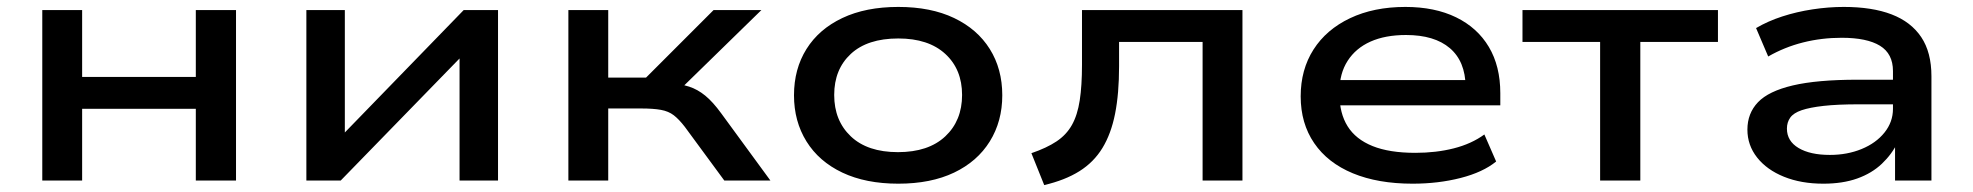

<svg xmlns="http://www.w3.org/2000/svg" viewBox="-20 -521 5693 554"><path d="M102 0V-492H217V-299H545V-492H661V0H545V-207H217V0Z M864 0V-492H975V-113H950L1318 -492H1417V0H1306V-379H1332L963 0Z M1620 0V-492H1735V-297H1844L2039 -492H2177L1927 -248L1910 -281Q1944 -279 1968.5 -271Q1993 -263 2015 -245Q2037 -227 2061 -194L2203 0H2070L1956 -155Q1939 -177 1924 -188.5Q1909 -200 1887 -204Q1865 -208 1830 -208H1735V0Z M2572 9Q2478 9 2410.5 -23Q2343 -55 2307 -113Q2271 -171 2271 -246Q2271 -322 2307 -379.5Q2343 -437 2410.5 -469Q2478 -501 2572 -501Q2666 -501 2733 -469Q2800 -437 2836 -379.5Q2872 -322 2872 -246Q2872 -171 2836 -113Q2800 -55 2733 -23Q2666 9 2572 9ZM2571 -82Q2659 -82 2707.5 -127.5Q2756 -173 2756 -247Q2756 -321 2707.5 -365.5Q2659 -410 2572 -410Q2483 -410 2435 -365.5Q2387 -321 2387 -247Q2387 -173 2435 -127.5Q2483 -82 2571 -82Z M2993 13 2956 -79Q3000 -94 3028.5 -113Q3057 -132 3073 -160.5Q3089 -189 3095.5 -231.5Q3102 -274 3102 -334V-492H3565V0H3450V-400H3209V-330Q3209 -251 3197.5 -193Q3186 -135 3161 -94Q3136 -53 3094.5 -27Q3053 -1 2993 13Z M4056 9Q3956 9 3883.5 -21Q3811 -51 3772 -108Q3733 -165 3733 -243Q3733 -320 3770 -378Q3807 -436 3875.5 -468.5Q3944 -501 4035 -501Q4120 -501 4181.5 -471Q4243 -441 4276 -385.5Q4309 -330 4309 -252V-217H3821V-290H4232L4209 -271Q4208 -344 4163.5 -382Q4119 -420 4037 -420Q3977 -420 3934.5 -401Q3892 -382 3868.5 -345.5Q3845 -309 3845 -258V-249Q3845 -194 3868.5 -156.5Q3892 -119 3940.5 -99.5Q3989 -80 4064 -80Q4124 -80 4175 -93Q4226 -106 4263 -133L4297 -55Q4259 -24 4194.5 -7.5Q4130 9 4056 9Z M4597 0V-400H4373V-492H4937V-400H4713V0Z M5241 9Q5177 9 5127.5 -11Q5078 -31 5050 -66.5Q5022 -102 5022 -147Q5022 -194 5052.5 -226Q5083 -258 5153 -274.5Q5223 -291 5340 -291H5460V-220H5344Q5282 -220 5242 -215.5Q5202 -211 5178.5 -203Q5155 -195 5145.5 -181.5Q5136 -168 5136 -150Q5136 -114 5169.5 -94Q5203 -74 5260 -74Q5310 -74 5351.5 -91Q5393 -108 5417.5 -138.5Q5442 -169 5442 -207V-316Q5442 -366 5404.5 -389Q5367 -412 5294 -412Q5236 -412 5182.5 -398.5Q5129 -385 5082 -358L5047 -440Q5081 -460 5122.5 -473.5Q5164 -487 5210 -494Q5256 -501 5300 -501Q5382 -501 5438 -479.5Q5494 -458 5523.5 -414Q5553 -370 5553 -301V0H5448V-110L5456 -111Q5439 -76 5410 -48.5Q5381 -21 5339 -6Q5297 9 5241 9Z"/></svg>

Font: Nunito Sans 10pt Expanded SemiBold
Style: Regular
Weight: 600
Width: 7
Designer: Vernon Adams
Foundry: Vernon Adams
Version: Version 3.101;gftools[0.9.27]